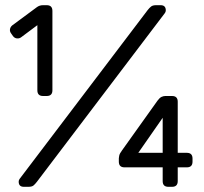

<svg xmlns="http://www.w3.org/2000/svg" viewBox="-20 -720 786 740"><path d="M146 -350Q124 -350 124 -372V-623L61 -576Q54 -571 45 -572Q36 -573 30 -581L23 -591Q17 -599 18.5 -607.5Q20 -616 27 -622L123 -693Q133 -700 146 -700H160Q182 -700 182 -678V-372Q182 -350 160 -350ZM72 0Q52 0 52 -20Q52 -26 56 -31L549 -681Q556 -690 562.5 -695Q569 -700 582 -700H599Q619 -700 619 -680Q619 -674 615 -669L122 -19Q115 -10 109 -5Q103 0 89 0ZM629 0Q607 0 607 -22V-75H460Q438 -75 438 -97V-110Q438 -112 439.5 -120Q441 -128 450 -140L587 -332Q595 -343 602.5 -346.5Q610 -350 617 -350H643Q665 -350 665 -328V-131H700Q722 -131 722 -109V-97Q722 -75 700 -75H665V-22Q665 0 643 0ZM513 -131H607V-266Z"/></svg>

Font: Rubik Light
Style: Regular
Weight: 300
Designer: Hubert and Fischer
Foundry: Hubert and Fischer
Version: Version 2.300;gftools[0.9.30]